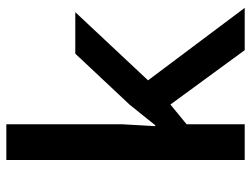

<svg xmlns="http://www.w3.org/2000/svg" viewBox="-114 -686 800 612"><g transform="rotate(-90 286.0 -380.0)"><path d="M195.8 0H82V-759.8H195.8V-389.2L189.9 -285.2H192.9L257.8 -366.2L420.9 -540H553.2L335.9 -308.1L566.9 0H432.1L258.8 -236.8L195.8 -185.1Z"/></g></svg>

Font: OpenSans-Semibold
Style: Regular
Weight: 600
Foundry: Ascender Corporation
Version: Version 1.10